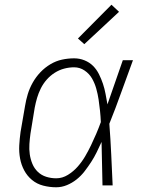

<svg xmlns="http://www.w3.org/2000/svg" viewBox="-20 -785 640 813"><path d="M218 8Q190 8 163 1Q136 -6 115.5 -23Q95 -40 82.5 -63.5Q70 -87 65 -114Q60 -141 61.5 -169Q63 -197 67 -226L86 -336Q90 -361 97.5 -386Q105 -411 118.5 -435Q132 -459 151 -479Q170 -499 193.5 -513Q217 -527 242.5 -532.5Q268 -538 294 -538Q317 -538 338 -529.5Q359 -521 374 -506Q389 -491 399 -471Q409 -451 416 -430Q423 -409 427 -387Q431 -365 435 -343Q451 -390 467.5 -436.5Q484 -483 500 -530H543Q518 -463 494 -395.5Q470 -328 443 -261Q448 -196 451 -130.5Q454 -65 457 0H414Q413 -46 412 -92Q411 -138 410 -184Q400 -162 389.5 -140.5Q379 -119 366 -99Q353 -79 338 -59.5Q323 -40 304 -25Q285 -10 263 -1Q241 8 218 8ZM218 -30Q244 -30 267.5 -44.5Q291 -59 309 -79.5Q327 -100 340.5 -123Q354 -146 365.5 -170Q377 -194 387.5 -218.5Q398 -243 407 -268Q406 -292 403.5 -316Q401 -340 397.5 -363.5Q394 -387 387.5 -410Q381 -433 369.5 -453Q358 -473 338 -486.5Q318 -500 294 -500Q273 -500 252 -494.5Q231 -489 212 -477Q193 -465 178 -448Q163 -431 153 -411Q143 -391 137 -370.5Q131 -350 127 -329L109 -219Q106 -197 104.5 -175Q103 -153 106 -132Q109 -111 117 -91.5Q125 -72 140 -57.5Q155 -43 175.5 -36.5Q196 -30 218 -30ZM337 -598 310 -622 452 -765 484 -735Z"/></svg>

Font: Iosevka Curly Slab XLtExObl
Style: Regular
Weight: 200
Width: 7
Italic angle: -9°
Monospace: yes
Designer: Belleve Invis
Foundry: Belleve Invis
Version: Version 11.0.0; ttfautohint (v1.8.3)